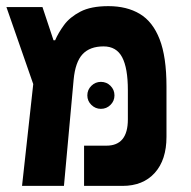

<svg xmlns="http://www.w3.org/2000/svg" viewBox="-20 -609 626 629"><path d="M52.2 0 88.9 -333.5 1 -585.9H119.1L155.3 -477.1H160.6Q170.9 -501 189.7 -526.9Q208.5 -552.7 243.2 -570.8Q277.8 -588.9 335 -588.9Q395.5 -588.9 438 -563.5Q480.5 -538.1 502.9 -480.5Q525.4 -422.9 525.4 -325.7V-160.6Q525.4 -85.4 487.1 -42.7Q448.7 0 381.3 0H255.4V-131.8H328.6Q398.9 -131.8 398.9 -217.8V-313.5Q398.9 -386.2 380.1 -421.6Q361.3 -457 319.3 -457Q274.4 -457 250.5 -431.4Q226.6 -405.8 221.2 -347.7L189.5 0ZM310.5 -252.4Q292.5 -252.4 279.3 -265.4Q266.1 -278.3 266.1 -296.4Q266.1 -314.9 279.3 -327.9Q292.5 -340.8 310.5 -340.8Q329.1 -340.8 342 -327.9Q355 -314.9 355 -296.4Q355 -278.3 342 -265.4Q329.1 -252.4 310.5 -252.4Z"/></svg>

Font: Cascadia Code NF
Style: Bold
Weight: 700
Monospace: yes
Designer: Aaron Bell
Foundry: Saja Typeworks
Version: Version 2404.023; ttfautohint (v1.8.4)